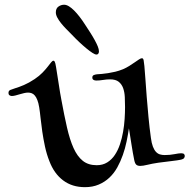

<svg xmlns="http://www.w3.org/2000/svg" viewBox="-20 -794 784 794"><path d="M201.2 -543Q204.1 -543 206.5 -538.6Q209 -534.2 211.9 -516.1Q218.8 -475.1 223.6 -441.9Q228.5 -408.7 233.9 -380.9Q245.6 -316.9 257.1 -266.6Q268.6 -216.3 284.2 -181.6Q299.8 -147 322.5 -128.9Q345.2 -110.8 379.9 -110.8Q404.8 -110.8 423.3 -122.3Q441.9 -133.8 454.8 -153.1Q467.8 -172.4 476.1 -197.3Q484.4 -222.2 489 -248.8Q493.7 -275.4 495.4 -302Q497.1 -328.6 497.1 -351.1Q497.1 -372.1 496.1 -392.6Q495.1 -413.1 489.3 -429.4Q483.4 -445.8 470.9 -455.8Q458.5 -465.8 435.1 -465.8Q420.9 -465.8 406.2 -463.4Q391.6 -460.9 377.9 -460.9Q371.1 -460.9 366.5 -463.9Q361.8 -466.8 361.8 -473.1Q361.8 -480.5 367.2 -483.2Q372.6 -485.8 380.9 -486.8Q389.6 -487.3 401.4 -488.3Q413.1 -489.3 427 -491.5Q440.9 -493.7 456.5 -497.3Q472.2 -501 488.8 -507.8Q502.4 -513.7 514.9 -521.5Q527.3 -529.3 537.4 -536.4Q547.4 -543.5 554.9 -548.3Q562.5 -553.2 566.9 -553.2Q572.3 -553.2 574 -544.7Q575.7 -536.1 577.1 -521Q579.1 -500.5 581.3 -467.3Q583.5 -434.1 586.7 -394Q589.8 -354 594 -310.3Q598.1 -266.6 604 -224.1Q606.9 -201.7 612.3 -187.7Q617.7 -173.8 625 -166Q632.3 -158.2 641.4 -155.5Q650.4 -152.8 661.1 -152.8Q683.1 -152.8 701.4 -156.5Q719.7 -160.2 729 -160.2Q738.3 -160.2 741.2 -156.7Q744.1 -153.3 744.1 -148.9Q744.1 -144.5 741.2 -140.4Q738.3 -136.2 729 -133.8Q715.3 -130.9 691.4 -128.2Q667.5 -125.5 634.8 -121.1Q608.4 -117.2 589.6 -112.5Q570.8 -107.9 560.1 -107.9Q549.3 -107.9 543.7 -112.8Q538.1 -117.7 535.2 -131.8Q532.2 -146 529.3 -162.8Q526.4 -179.7 523.7 -196.8Q521 -213.9 518.3 -231Q515.6 -248 513.2 -263.2Q509.3 -236.8 503.4 -208.5Q497.6 -180.2 488 -153.1Q478.5 -126 465.1 -101.8Q451.7 -77.6 432.6 -59.6Q413.6 -41.5 388.4 -30.8Q363.3 -20 331.1 -20Q278.3 -20 241 -48.1Q203.6 -76.2 184.1 -127.9Q172.9 -156.2 166 -188Q159.2 -219.7 154.8 -250Q150.4 -280.3 147.7 -306.4Q145 -332.5 142.1 -350.1Q139.2 -368.2 134.5 -380.1Q129.9 -392.1 124 -398.9Q118.2 -405.8 111.1 -408.4Q104 -411.1 96.2 -411.1Q88.4 -411.1 79.3 -408.9Q70.3 -406.7 61.3 -404.1Q52.2 -401.4 43.9 -399.2Q35.6 -397 28.8 -397Q24.4 -397 19.8 -399.7Q15.1 -402.3 15.1 -410.2Q15.1 -418.9 22.9 -422.1Q30.8 -425.3 43 -429.2Q58.1 -433.6 78.9 -442.4Q99.6 -451.2 123 -466.8Q142.6 -480 155.5 -493.4Q168.5 -506.8 177 -517.8Q185.5 -528.8 191.2 -535.9Q196.8 -543 201.2 -543ZM245.1 -774.4Q254.4 -774.4 264.9 -768.1Q275.4 -761.7 286.4 -750.7Q297.4 -739.7 308.6 -725.3Q319.8 -710.9 330.1 -694.8Q341.8 -677.2 352.5 -660.4Q363.3 -643.6 371.3 -628.9Q379.4 -614.3 384.3 -602.3Q389.2 -590.3 389.2 -581.5Q389.2 -576.2 386.7 -572.3Q384.3 -568.4 378.9 -568.4Q373 -568.4 362.1 -575.4Q351.1 -582.5 337.2 -594Q323.2 -605.5 307.6 -620.1Q292 -634.8 277.3 -650.4Q265.6 -662.1 253.7 -674.3Q241.7 -686.5 232.2 -698.5Q222.7 -710.4 216.8 -721.7Q210.9 -732.9 210.9 -742.7Q210.9 -759.3 221.7 -766.8Q232.4 -774.4 245.1 -774.4Z"/></svg>

Font: Henny Penny
Style: Regular
Weight: 400
Version: Version 1.001